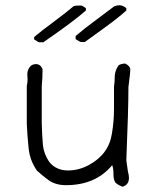

<svg xmlns="http://www.w3.org/2000/svg" viewBox="-20 -716 602 731"><path d="M303 -556H288Q283 -557 268 -567V-579Q301 -607 339 -635Q377 -663 415 -692Q425 -696 435 -696Q447 -696 461 -685V-676Q426 -645 385 -615.5Q344 -586 303 -556ZM145 -555H130Q124 -556 110 -566V-575Q142 -602 178 -628Q238 -673 261 -693Q267 -695 288 -695Q294 -695 307 -685V-676Q261 -635 145 -555ZM446 -5Q431 -11 420 -20Q412 -30 412 -53Q412 -76 407 -87Q344 -11 231 -11Q192 -11 165 -30Q142 -47 121 -66Q94 -104 89 -151.5Q84 -199 82 -245V-389Q85 -401 85 -414L84 -434Q84 -452 98 -466Q106 -471 109 -471Q112 -471 116 -472Q135 -472 142 -452Q142 -420 139 -389V-245Q140 -206 143 -168.5Q146 -131 168 -99Q194 -67 239 -67Q279 -67 317 -87Q394 -128 406 -207Q414 -253 414 -301V-385Q417 -406 417 -429Q419 -450 432 -468Q444 -474 457 -474Q474 -465 476 -454Q476 -436 469 -385Q469 -301 461 -106L467 -63Q471 -49 471 -39Q471 -12 446 -5Z"/></svg>

Font: Yozai
Style: Regular
Weight: 400
Designer: LXGW / Y.OzVox
Foundry: LXGW / Y.OzVox
Version: Version 0.861;October 22, 2024